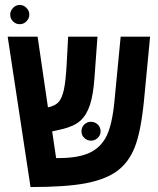

<svg xmlns="http://www.w3.org/2000/svg" viewBox="-20 -755 640 780"><path d="M174.8 -318.8Q205.1 -325.2 218.8 -341.3Q232.4 -357.4 239.7 -391.4Q247.1 -425.3 251 -497.1L256.8 -606H376L363.8 -439Q358.9 -369.1 345.2 -328.1Q331.5 -287.1 306.2 -264.4Q280.8 -241.7 231 -230L191.9 -221.2L208 -112.8H217.3Q296.9 -112.8 342.8 -133.8Q388.7 -154.8 412.1 -200.9Q435.5 -247.1 444.8 -342.8L470.2 -606H589.8L564.9 -346.2Q552.2 -218.8 527.3 -156.5Q502.4 -94.2 455.6 -60.1Q408.7 -25.9 328.4 -10.5Q248 4.9 104 4.9L11.2 -606H132.8ZM21.5 -695.8Q21.5 -710.9 33 -722.9Q44.4 -734.9 60.1 -734.9Q75.7 -734.9 87.4 -723.1Q99.1 -711.4 99.1 -695.8Q99.1 -680.2 87.6 -668.5Q76.2 -656.7 60.1 -656.7Q44.4 -656.7 33 -668Q21.5 -679.2 21.5 -695.8ZM311 -221.2Q311 -238.3 322.5 -249.3Q334 -260.3 349.6 -260.3Q365.2 -260.3 377 -249.3Q388.7 -238.3 388.7 -221.2Q388.7 -205.6 377 -194.6Q365.2 -183.6 349.6 -183.6Q334 -183.6 322.5 -194.6Q311 -205.6 311 -221.2Z"/></svg>

Font: Cousine
Style: Bold
Weight: 700
Monospace: yes
Designer: Steve Matteson
Foundry: Ascender Corporation
Version: Version 1.20